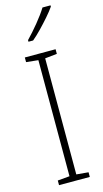

<svg xmlns="http://www.w3.org/2000/svg" viewBox="-143 -994 558 1037"><g transform="rotate(-15 136.0 -475.0)"><path d="M222 0H50V-26L117 -32V-681L50 -688V-714H222V-688L155 -681V-32L222 -26ZM257 -943Q241 -920 217 -892.5Q193 -865 167 -838Q141 -811 117 -791H91V-800Q123 -833 157 -874.5Q191 -916 212 -950H257Z"/></g></svg>

Font: Noto Sans Lao Looped SemiCondensed ExtraLight
Style: Regular
Weight: 200
Width: 4
Designer: Mark Frömberg, Ben Mitchell
Foundry: The Fontpad Ltd
Version: Version 1.002; ttfautohint (v1.8.4.7-5d5b)